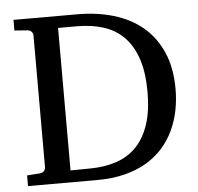

<svg xmlns="http://www.w3.org/2000/svg" viewBox="-50 -722 795 772"><g transform="rotate(-5 348.0 -335.5)"><path d="M543.9 -335Q543.9 -413.6 525.6 -468.5Q507.3 -523.4 473.4 -557.9Q439.5 -592.3 391.4 -607.7Q343.3 -623 284.2 -623H208V-47.9L289.1 -48.8Q346.7 -49.3 393.8 -65.2Q440.9 -81.1 474.1 -115.2Q507.3 -149.4 525.6 -203.6Q543.9 -257.8 543.9 -335ZM657.2 -336.9Q657.2 -293 648.9 -251.2Q640.6 -209.5 623 -171.9Q605.5 -134.3 577.9 -102.8Q550.3 -71.3 511.7 -48.3Q473.1 -25.4 423.1 -12.7Q373 0 310.1 0H32.2V-43L85 -46.9Q95.7 -47.9 101.3 -54.7Q106.9 -61.5 106.9 -68.8V-602.1Q106.9 -609.4 101.3 -616.2Q95.7 -623 85 -624L32.2 -627.9V-670.9H290Q368.7 -670.9 436 -651.1Q503.4 -631.3 552.5 -590.3Q601.6 -549.3 629.4 -486.3Q657.2 -423.3 657.2 -336.9Z"/></g></svg>

Font: Charis SIL Phon
Style: Regular
Weight: 400
Foundry: SIL International
Version: Version 5.000